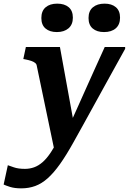

<svg xmlns="http://www.w3.org/2000/svg" viewBox="-93 -797 707 1054"><path d="M210 49 266 -11 316 -99 236 -539H49L35 -473L46 -471Q66 -467 79 -462.5Q92 -458 100 -451.5Q108 -445 109 -435ZM277 -84 237 -48Q210 3 187 38Q164 73 141 93Q118 113 94 121.5Q70 130 44 130Q7 130 -17 121.5Q-41 113 -50 110L-73 216Q-63 221 -38 229Q-13 237 24 237Q65 237 100.5 224Q136 211 169 181.5Q202 152 236.5 103.5Q271 55 311 -17Q338 -65 366 -116Q394 -167 422.5 -218.5Q451 -270 479.5 -322Q508 -374 537 -426Q566 -478 594 -529V-539H482Q456 -482 430.5 -425.5Q405 -369 379.5 -312Q354 -255 328.5 -198Q303 -141 277 -84ZM219 -621Q259 -621 283 -641.5Q307 -662 307 -700Q307 -738 284 -757.5Q261 -777 221 -777Q181 -777 157.5 -757Q134 -737 134 -698Q134 -660 157 -640.5Q180 -621 219 -621ZM478 -621Q519 -621 542.5 -641.5Q566 -662 566 -700Q566 -738 543 -757.5Q520 -777 481 -777Q441 -777 417 -757Q393 -737 393 -698Q393 -660 416 -640.5Q439 -621 478 -621Z"/></svg>

Font: Roboto Serif SemiBold
Style: Italic
Weight: 600
Italic angle: -10°
Version: Version 1.007